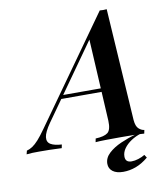

<svg xmlns="http://www.w3.org/2000/svg" viewBox="-187 -793 928 1061"><g transform="rotate(-10 277.0 -262.5)"><path d="M67 -150Q34 -103 30.5 -75Q27 -47 48.5 -34.5Q70 -22 110 -20L106 0Q68 -2 37.5 -2.5Q7 -3 -20 -3Q-43 -3 -59 -2.5Q-75 -2 -91 0L-86 -20Q-70 -24 -54 -34.5Q-38 -45 -19.5 -65.5Q-1 -86 23 -120L445 -713Q454 -712 464.5 -712Q475 -712 484 -713L524 -84Q527 -48 542.5 -34.5Q558 -21 573 -20L569 0Q545 -2 507.5 -2.5Q470 -3 436 -3Q394 -3 356 -2.5Q318 -2 296 0L300 -20Q348 -22 368 -37.5Q388 -53 386 -104L360 -576L386 -600ZM156 -288H448L440 -268H138ZM549 -3Q520 6 495 22.5Q470 39 454.5 60.5Q439 82 439 106Q439 139 474 139Q492 139 512.5 132.5Q533 126 549 116L560 133Q525 162 490 175Q455 188 419 188Q381 188 360 172Q339 156 339 129Q339 96 366.5 70.5Q394 45 436 26.5Q478 8 519 -3Z"/></g></svg>

Font: Playfair Display SemiBold
Style: Italic
Weight: 600
Italic angle: -14°
Designer: Claus Eggers Sørensen
Foundry: Claus Eggers Sørensen
Version: Version 1.203